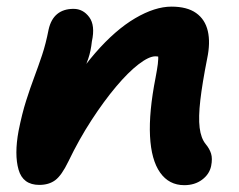

<svg xmlns="http://www.w3.org/2000/svg" viewBox="-20 -538 708 568"><path d="M525.2 9.8Q480 9.8 453.7 -27.4Q427.4 -64.6 423.8 -135.5Q420.2 -206.4 440.2 -308.2Q444.8 -332.2 446.9 -348.5Q449 -364.8 447.6 -376.1Q446.2 -387.4 440.6 -395.6Q435 -403.8 425 -411Q449.6 -410.6 466.3 -402.5Q483 -394.4 489.1 -377.5Q495.2 -360.6 487.2 -332.8Q474.6 -355.2 464.2 -363.3Q453.8 -371.4 439.8 -371.4Q420.6 -371.4 390 -347.9Q359.4 -324.4 323.5 -281.8Q287.6 -239.2 250.8 -182.7Q214 -126.2 182.2 -60.2Q162.4 -19.2 143.6 -5.1Q124.8 9 96.2 9Q47.8 9 34.9 -36Q22 -81 35 -151Q45.2 -202 57.2 -239.7Q69.2 -277.4 81.3 -309.7Q93.4 -342 104.5 -375.2Q115.6 -408.4 123.8 -450.6Q130.6 -481.2 149.2 -496.5Q167.8 -511.8 197.6 -511.8Q225.8 -511.8 244 -487.3Q262.2 -462.8 251.8 -415.4Q248.8 -387 241.2 -364.7Q233.6 -342.4 223 -317.3Q212.4 -292.2 200.1 -256.1Q187.8 -220 174.6 -165L147 -208.4Q201.6 -312 261.4 -380.8Q321.2 -449.6 379.8 -484Q438.4 -518.4 487.2 -518.4Q533.4 -518.4 560.1 -499.5Q586.8 -480.6 594.8 -446.1Q602.8 -411.6 592.8 -364.4Q578.4 -291.6 572.6 -241.5Q566.8 -191.4 570.6 -160.2Q574.4 -129 588.6 -111.6Q599.8 -98.2 604.4 -83.6Q609 -69 604.6 -46.8Q599.4 -22.4 577.7 -6.3Q556 9.8 525.2 9.8Z"/></svg>

Font: Shantell Sans Light
Style: Italic
Weight: 300
Italic angle: -11°
Designer: Stephen Nixon, Anya Danilova, Shantell Martin
Foundry: Arrow Type
Version: Version 1.008;[ac192a2d6]